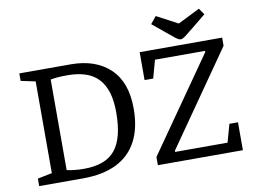

<svg xmlns="http://www.w3.org/2000/svg" viewBox="-86 -960 1433 1087"><g transform="rotate(-10 630.5 -417.0)"><path d="M54.8 0V-43.2L138 -59.9V-587.3L54.8 -604.8V-648H349.6Q492.3 -648 575.1 -570Q657.9 -492 657.9 -339.9Q657.9 -228.8 618 -153.1Q578.1 -77.3 500 -38.6Q422 0 307.1 0ZM320.8 -52.3Q382.5 -52.3 427.2 -68.4Q472 -84.4 500.5 -118.7Q528.9 -152.9 542.8 -206.9Q556.8 -260.8 556.8 -336.6Q556.8 -402.4 542.3 -449.8Q527.8 -497.2 498.9 -528.7Q470 -560.2 425.4 -575.2Q380.9 -590.3 320.1 -590.3Q291 -590.3 267.2 -588.6Q243.5 -586.9 223.6 -582.8V-62.4Q238.7 -58.2 266.4 -55.3Q294.1 -52.3 320.8 -52.3ZM737 0V-47L1112.3 -584V-591H824.7L796 -487.6H746.5V-648H1220.7V-601L846.2 -64V-57H1147.6L1176.5 -160.4H1225.8V0ZM989.5 -679.1Q978 -679.1 960.2 -692.7Q942.4 -706.3 912.2 -731.9L838.3 -792.8L871.5 -833.6L993.2 -769.2L1119.4 -832.1L1144.5 -795.6L1066.7 -732.2Q1031.5 -703.3 1015 -691.2Q998.5 -679.1 989.5 -679.1Z"/></g></svg>

Font: Faustina Light
Style: Regular
Weight: 300
Designer: Alfonso Garcia
Foundry: http://www.omnibus-type.com
Version: Version 1.200